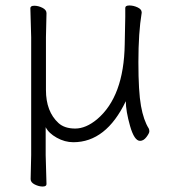

<svg xmlns="http://www.w3.org/2000/svg" viewBox="-20 -504 630 702"><path d="M92 151 94 63V-368L91 -474Q91 -483 105.5 -483Q120 -483 135 -475.5Q150 -468 150 -456L148 -368V-175Q148 -96 194 -54Q216 -34 255 -34Q294 -34 335 -68Q433 -151 436 -342Q438 -418 438 -442V-475Q438 -484 453 -484Q468 -484 483 -477Q498 -470 498 -459V-457Q486 -385 486 -277Q486 -169 495.5 -116.5Q505 -64 524 -34Q526 -30 526 -23.5Q526 -17 515.5 -3Q505 11 492 11Q471 11 455.5 -43.5Q440 -98 440 -134Q368 16 248 16Q217 16 187.5 -0.5Q158 -17 147 -39V63L150 169Q150 178 136 178Q122 178 107 170.5Q92 163 92 151Z"/></svg>

Font: LXGW WenKai Lite Light
Style: Regular
Weight: 300
Designer: LXGW / Fontworks Inc.
Foundry: LXGW / Fontworks Inc.
Version: Version 1.511; March 25, 2025